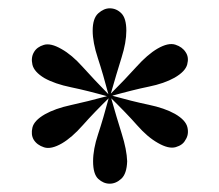

<svg xmlns="http://www.w3.org/2000/svg" viewBox="-20 -749 528 462"><path d="M359 -632Q385 -647 402 -641.5Q419 -636 427 -623Q435 -611 430.5 -594Q426 -577 400 -562Q375 -548 338 -540.5Q301 -533 244 -517L243 -520Q282 -559 308.5 -588.5Q335 -618 359 -632ZM245 -520Q299 -505 337.5 -497Q376 -489 401 -475Q427 -460 431 -442.5Q435 -425 426 -412Q420 -400 403 -395Q386 -390 360 -405Q335 -419 310 -447.5Q285 -476 243 -517ZM246 -518Q261 -465 273 -427Q285 -389 286 -361Q285 -331 272 -319Q259 -307 244 -307Q229 -307 216.5 -318.5Q204 -330 204 -361Q204 -390 216 -426Q228 -462 243 -518ZM243 -519 245 -516Q206 -478 179.5 -448Q153 -418 129 -404Q103 -389 86 -394.5Q69 -400 61 -413Q54 -425 58 -442Q62 -459 88 -474Q113 -488 150 -496Q187 -504 243 -519ZM128 -631Q153 -617 178.5 -588.5Q204 -560 244 -519L243 -516Q190 -531 151 -539Q112 -547 87 -561Q62 -576 58 -593.5Q54 -611 62 -624Q69 -636 85.5 -641Q102 -646 128 -631ZM244 -729Q260 -729 272 -717Q284 -705 284 -675Q284 -647 272.5 -610.5Q261 -574 245 -518H242Q228 -571 215.5 -609Q203 -647 203 -675Q203 -705 216.5 -717Q230 -729 244 -729Z"/></svg>

Font: Playfair Display Medium
Style: Regular
Weight: 500
Designer: Claus Eggers Sørensen
Foundry: Claus Eggers Sørensen
Version: Version 1.203